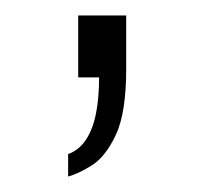

<svg xmlns="http://www.w3.org/2000/svg" viewBox="-20 -100 267 248"><path d="M68 128V99Q82 94 91 80.5Q100 67 104 46.5Q108 26 108 0H81V-80H143V-11Q143 46 129.5 74.5Q116 103 98 114Q80 125 68 128Z"/></svg>

Font: Archivo SemiCondensed Thin
Style: Regular
Weight: 250
Width: 4
Designer: Hector Gatti
Foundry: Omnibus-Type
Version: Version 2.001